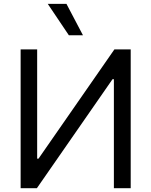

<svg xmlns="http://www.w3.org/2000/svg" viewBox="-20 -986 793 1006"><path d="M174.7 -727.3V-154.8H181.8L579.5 -727.3H664.8V0H576.7V-571H569.6L173.3 0H88.1V-727.3ZM328.1 -965.9 414.8 -801.1H340.9L230.1 -965.9Z"/></svg>

Font: Inter P
Style: Regular
Weight: 400
Designer: Rasmus Andersson
Foundry: rsms
Version: Version 3.018;git-588b23468